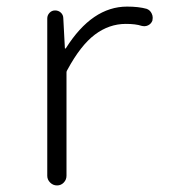

<svg xmlns="http://www.w3.org/2000/svg" viewBox="-20 -565 540 585"><path d="M124 -29.3V-508.8Q124 -518.6 130.9 -525.9Q137.7 -533.2 147.9 -533.2Q158.2 -533.2 165.5 -526.4Q172.9 -519.5 172.9 -508.8L177.7 -418Q177.7 -417 178.7 -417Q179.7 -417 180.7 -418Q260.7 -544.9 367.2 -544.9Q402.3 -544.9 426.8 -538.1Q437.5 -534.2 442.4 -523.4Q445.3 -517.6 445.3 -510.7Q445.3 -506.8 444.3 -502Q440.4 -492.2 431.2 -487.8Q421.9 -483.4 411.1 -486.3Q393.6 -492.2 363.3 -492.2Q312.5 -492.2 269 -459.5Q225.6 -426.8 185.5 -352.5Q182.6 -348.6 182.6 -344.7V-29.3Q182.6 -17.6 174.3 -8.8Q166 0 153.8 0Q141.6 0 132.8 -8.8Q124 -17.6 124 -29.3Z"/></svg>

Font: Gen Jyuu Gothic L Monospace Light
Style: Regular
Weight: 300
Designer: [Source Han Sans]
Ryoko NISHIZUKA  (kana & ideographs); Paul D. Hunt (Latin, Greek & Cyrillic); Wenlong ZHANG  (bopomofo
Version: Version 1.002.20150607